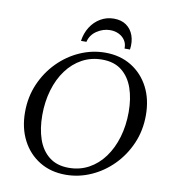

<svg xmlns="http://www.w3.org/2000/svg" viewBox="-94 -951 932 1042"><g transform="rotate(10 372.0 -430.0)"><path d="M436 -680Q518 -680 580 -642Q642 -604 676.5 -537.5Q711 -471 711 -383Q711 -299 680 -227.5Q649 -156 596 -102.5Q543 -49 476 -19.5Q409 10 337 10Q255 10 193 -28Q131 -66 96.5 -133Q62 -200 62 -287Q62 -371 93 -442.5Q124 -514 177 -567.5Q230 -621 297 -650.5Q364 -680 436 -680ZM347 -30Q408 -30 457.5 -57Q507 -84 542.5 -132.5Q578 -181 597 -245.5Q616 -310 616 -384Q616 -458 596 -515.5Q576 -573 534 -606.5Q492 -640 426 -640Q365 -640 315.5 -613Q266 -586 230.5 -538Q195 -490 176 -425.5Q157 -361 157 -287Q157 -213 177 -155Q197 -97 239.5 -63.5Q282 -30 347 -30ZM324 -720H294Q300 -763 321.5 -797Q343 -831 376.5 -850.5Q410 -870 450 -870Q491 -870 518.5 -850.5Q546 -831 558 -797Q570 -763 564 -720H534Q535 -746 522.5 -765Q510 -784 488.5 -794.5Q467 -805 441 -805Q402 -805 367.5 -782Q333 -759 324 -720Z"/></g></svg>

Font: Brygada 1918
Style: Italic
Weight: 400
Italic angle: -8°
Designer: Mateusz Machalski | Borys Kosmynka | Przemek Hoffer
Foundry: NIEPODLEGLA 2018
Version: Version 3.006